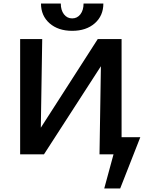

<svg xmlns="http://www.w3.org/2000/svg" viewBox="-20 -881 839 1096"><path d="M214 -861H327Q327 -823 345 -799.5Q363 -776 392 -776Q421 -776 439 -799.5Q457 -823 457 -861H570Q570 -791 521 -748Q472 -705 392 -705Q312 -705 263 -748Q214 -791 214 -861ZM781 -98 666 195H575L628 0H548L556 -503L231 0H95V-658H221L213 -152L538 -658H674V-98Z"/></svg>

Font: Ysabeau Infant
Style: Bold
Weight: 700
Designer: Christian Thalmann (Catharsis Fonts)
Version: Version 0.003